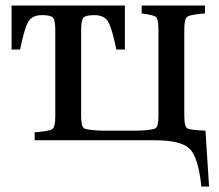

<svg xmlns="http://www.w3.org/2000/svg" viewBox="-20 -510 797 698"><path d="M22 -330V-490H434V-330H403Q387 -408 373 -431.5Q359 -455 323 -455Q293 -455 284 -446.5Q275 -438 275 -400V-90Q275 -52 284.5 -44.5Q294 -37 350 -35H481Q537 -37 546.5 -44.5Q556 -52 556 -90V-403Q556 -440 547 -448Q538 -456 495 -461V-490H725V-461Q671 -457 660.5 -449Q650 -441 650 -403V-90Q650 -52 659.5 -44.5Q669 -37 725 -35H727L740 168H712Q701 61 669 30.5Q637 0 545 0H106V-29Q160 -33 170.5 -41Q181 -49 181 -87V-400Q181 -438 172 -446.5Q163 -455 133 -455Q97 -455 83 -431.5Q69 -408 53 -330Z"/></svg>

Font: Heuristica
Style: Regular
Weight: 400
Version: Version 1.0.1 ; ttfautohint (v1.4.1)